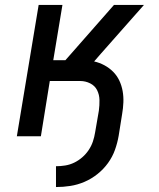

<svg xmlns="http://www.w3.org/2000/svg" viewBox="-20 -550 640 775"><path d="M206 205V121Q224 121 243 118Q262 115 279.5 106.5Q297 98 312 85Q327 72 338 55.5Q349 39 355 21Q361 3 364 -16L379 -103Q382 -125 381.5 -146.5Q381 -168 372 -186Q363 -204 344 -213.5Q325 -223 304 -223H181L145 0H48L136 -530H232L195 -307H244L440 -530H561L386 -332L360 -302Q382 -297 401.5 -286.5Q421 -276 436.5 -260.5Q452 -245 461.5 -225Q471 -205 475 -182.5Q479 -160 478 -136.5Q477 -113 473 -90L459 -2Q454 27 444 55Q434 83 416 108Q398 133 373.5 152.5Q349 172 321 184Q293 196 264 200.5Q235 205 206 205Z"/></svg>

Font: Iosevka Curly MdExObl
Style: Regular
Weight: 500
Width: 7
Italic angle: -9°
Monospace: yes
Designer: Belleve Invis
Foundry: Belleve Invis
Version: Version 11.1.0; ttfautohint (v1.8.3)